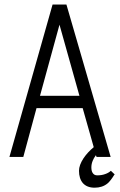

<svg xmlns="http://www.w3.org/2000/svg" viewBox="-20 -706 540 865"><path d="M160.2 -274.4 248 -594.7 337.9 -274.4ZM352.5 -218.8 402.3 -43Q375 -20.5 356.4 6.8Q335.9 38.1 335.9 63.5Q335.9 98.6 353.5 119.1Q372.1 139.6 406.2 139.6Q441.4 139.6 464.8 120.1Q478.5 108.4 495.1 81.1L497.1 80.1L479.5 63.5Q468.8 73.2 454.1 78.1Q438.5 84 418 84Q404.3 84 397.5 73.2Q391.6 64.5 391.6 47.9Q391.6 33.2 397.5 18.6Q401.4 7.8 412.1 -6.8L415 1H478.5L279.3 -685.5H216.8L22.5 1H85L144.5 -218.8Z"/></svg>

Font: DotumChe
Style: Regular
Weight: 400
Monospace: yes
Version: Version 2.21